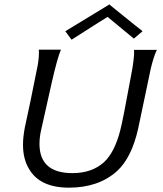

<svg xmlns="http://www.w3.org/2000/svg" viewBox="-20 -852 752 885"><path d="M598 -622H703Q689 -594 675 -536Q669 -506 649.5 -414.5Q630 -323 617 -260Q587 -125 519 -63Q434 13 298 13Q164 13 114 -73Q86 -119 86 -185Q86 -219 94 -262Q117 -365 154 -552Q161 -593 159 -623H261Q245 -588 218 -469Q200 -391 169 -250Q162 -219 162 -189Q162 -54 314 -54Q404 -54 460 -105Q508 -150 534 -250Q546 -295 584 -503Q600 -584 598 -622ZM637 -708 597 -674 476 -774Q474 -774 310 -669L281 -708L485 -832Q484 -831 501 -817.5Q518 -804 561 -769Q581 -753 602 -736Q623 -719 630 -714Z"/></svg>

Font: GFS Neohellenic Rg
Style: Italic
Weight: 400
Italic angle: -12°
Designer: Takis Katsoulidis and George D. Matthiopoulos
Foundry: Takis Katsoulidis and George D. Matthiopoulos
Version: Version 1.0